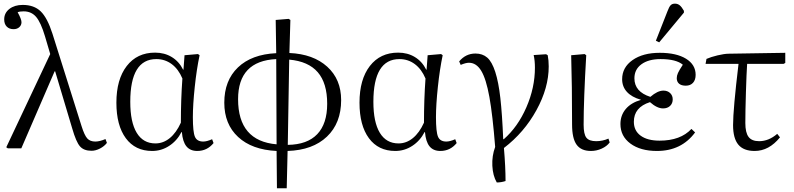

<svg xmlns="http://www.w3.org/2000/svg" viewBox="-20 -809 4332 1047"><path d="M555.2 -50.8 563 -29.8Q548.8 -11.2 525.1 1Q501.5 13.2 479 13.2Q437 13.2 416 -11Q395 -35.2 374 -107.9L280.8 -419.9H277.8L96.2 0H22.9L14.2 -5.9L253.9 -514.2L225.1 -611.8Q202.6 -687 176.8 -717Q150.9 -747.1 108.9 -747.1Q86.9 -747.1 76.2 -742.2Q97.2 -704.6 97.2 -688Q97.2 -671.4 85 -660.6Q72.8 -649.9 54.2 -649.9Q30.3 -649.9 16.6 -664.1Q2.9 -678.2 2.9 -703.1Q2.9 -738.3 31.2 -760.3Q59.6 -782.2 104 -782.2Q165.5 -782.2 201.9 -747.1Q238.3 -711.9 266.1 -625L424.8 -121.1Q440.4 -71.3 455.8 -54.2Q471.2 -37.1 500 -37.1Q523.4 -37.1 555.2 -50.8Z M809.6 14.2Q717.3 14.2 666 -55.4Q614.7 -125 614.7 -249Q614.7 -376 671.1 -449Q727.5 -522 825.7 -522Q877 -522 916.5 -498Q956.1 -474.1 978.5 -429.2H980.5L986.3 -507.8L1059.6 -514.2L1068.4 -507.8Q1052.2 -431.6 1042 -334.7Q1031.7 -237.8 1031.7 -169.9Q1031.7 -89.4 1043 -63.2Q1054.2 -37.1 1088.4 -37.1Q1107.4 -37.1 1136.7 -49.8L1144.5 -28.8Q1109.4 14.2 1055.7 14.2Q1017.1 14.2 996.6 -11Q976.1 -36.1 971.7 -88.9H969.7Q944.8 -41 902.3 -13.4Q859.9 14.2 809.6 14.2ZM827.6 -26.9Q870.1 -26.9 905.8 -55.9Q941.4 -85 966.3 -140.1Q966.3 -266.1 974.6 -380.9Q953.1 -432.1 916.3 -459.5Q879.4 -486.8 832.5 -486.8Q690.4 -486.8 690.4 -253.9Q690.4 -142.6 725.6 -84.7Q760.7 -26.9 827.6 -26.9Z M1490.2 217.8 1488.3 14.2Q1354 7.8 1278.6 -62Q1203.1 -131.8 1203.1 -249Q1203.1 -370.1 1277.6 -441.4Q1352.1 -512.7 1486.3 -519L1483.4 -700.2L1554.2 -706.1L1563.5 -700.2L1558.1 -520Q1688.5 -514.2 1764.4 -445.3Q1840.3 -376.5 1840.3 -263.2Q1840.3 -137.7 1762.9 -64Q1685.5 9.8 1548.3 14.2L1543.5 217.8ZM1488.3 -22 1486.3 -486.8Q1278.3 -476.6 1278.3 -268.1Q1278.3 -40 1488.3 -22ZM1549.3 -19Q1655.8 -20.5 1710 -77.4Q1764.2 -134.3 1764.2 -243.2Q1764.2 -355.5 1712.9 -415Q1661.6 -474.6 1557.1 -483.9Z M2135.3 14.2Q2043 14.2 1991.7 -55.4Q1940.4 -125 1940.4 -249Q1940.4 -376 1996.8 -449Q2053.2 -522 2151.4 -522Q2202.6 -522 2242.2 -498Q2281.7 -474.1 2304.2 -429.2H2306.2L2312 -507.8L2385.3 -514.2L2394 -507.8Q2377.9 -431.6 2367.7 -334.7Q2357.4 -237.8 2357.4 -169.9Q2357.4 -89.4 2368.7 -63.2Q2379.9 -37.1 2414.1 -37.1Q2433.1 -37.1 2462.4 -49.8L2470.2 -28.8Q2435.1 14.2 2381.3 14.2Q2342.8 14.2 2322.3 -11Q2301.8 -36.1 2297.4 -88.9H2295.4Q2270.5 -41 2228 -13.4Q2185.5 14.2 2135.3 14.2ZM2153.3 -26.9Q2195.8 -26.9 2231.4 -55.9Q2267.1 -85 2292 -140.1Q2292 -266.1 2300.3 -380.9Q2278.8 -432.1 2241.9 -459.5Q2205.1 -486.8 2158.2 -486.8Q2016.1 -486.8 2016.1 -253.9Q2016.1 -142.6 2051.3 -84.7Q2086.4 -26.9 2153.3 -26.9Z M2689 186Q2667.5 149.4 2664.8 95.2Q2662.1 41 2680.2 -7.8Q2666.5 -181.6 2648.7 -280.3Q2630.9 -378.9 2604.2 -422.9Q2577.6 -466.8 2537.1 -466.8Q2520 -466.8 2492.2 -455.1L2483.9 -474.1Q2519.5 -517.1 2572.8 -517.1Q2611.3 -517.1 2637 -494.9Q2662.6 -472.7 2680.7 -417Q2698.7 -361.3 2708.5 -274.2Q2718.3 -187 2724.1 -49.8H2727.1Q2803.7 -116.7 2850.3 -223.6Q2897 -330.6 2897 -439.9Q2897 -479 2890.1 -508.8L2958 -513.2L2966.8 -507.8Q2972.2 -480 2972.2 -446.8Q2972.2 -330.1 2905.3 -208.3Q2838.4 -86.4 2728 -2Q2736.8 102.5 2736.8 178.2Q2712.9 186 2689 186Z M3202.6 14.2Q3148.9 14.2 3124.3 -20Q3099.6 -54.2 3099.6 -129.9Q3099.6 -342.8 3094.7 -507.8L3168 -514.2L3176.8 -507.8Q3162.6 -263.7 3162.6 -128.9Q3162.6 -77.6 3177.5 -58.3Q3192.4 -39.1 3231 -39.1Q3266.1 -39.1 3297.9 -53.2L3304.7 -32.2Q3289.1 -11.2 3261 1.5Q3232.9 14.2 3202.6 14.2Z M3574.7 -578.1 3556.6 -586.9 3619.6 -747.1Q3628.4 -771 3636.7 -780Q3645 -789.1 3660.6 -789.1Q3675.3 -789.1 3686.3 -780.3Q3697.3 -771.5 3709.5 -750V-740.2ZM3562.5 14.2Q3472.2 14.2 3417.7 -26.1Q3363.3 -66.4 3363.3 -132.8Q3363.3 -180.2 3392.3 -214.6Q3421.4 -249 3474.6 -264.2V-265.1Q3424.8 -279.3 3398.7 -307.9Q3372.6 -336.4 3372.6 -377Q3372.6 -441.4 3429.2 -481.2Q3485.8 -521 3577.6 -521Q3668.5 -521 3720.9 -488.8Q3773.4 -456.5 3773.4 -400.9Q3773.4 -373 3759 -357.4Q3744.6 -341.8 3719.7 -341.8Q3695.8 -341.8 3683.1 -352.5Q3670.4 -363.3 3670.4 -382.8Q3670.4 -396 3677 -410.9Q3683.6 -425.8 3703.6 -456.1Q3667 -486.8 3582.5 -486.8Q3516.6 -486.8 3478 -458.7Q3439.5 -430.7 3439.5 -381.8Q3439.5 -308.6 3526.4 -280.8Q3565.9 -314.9 3597.7 -314.9Q3620.1 -314.9 3634.3 -301.5Q3648.4 -288.1 3648.4 -267.1Q3648.4 -245.1 3634 -231.4Q3619.6 -217.8 3595.7 -217.8Q3563 -217.8 3524.4 -252Q3436.5 -224.1 3436.5 -145Q3436.5 -96.2 3473.6 -69.1Q3510.7 -42 3576.7 -42Q3690.9 -42 3750.5 -106L3770.5 -86.9Q3695.8 14.2 3562.5 14.2Z M4095.2 14.2Q4034.7 14.2 4006.1 -20.3Q3977.5 -54.7 3977.5 -127Q3977.5 -212.4 4007.3 -460.9H3827.6L3832.5 -487.8Q3856.9 -498.5 3892.8 -507.1Q3928.7 -515.6 3952.6 -516.1L4262.2 -521V-465.8L4253.4 -460.9H4054.2Q4050.8 -408.7 4047.6 -305.4Q4044.4 -202.1 4044.4 -138.2Q4044.4 -85.9 4062 -62.5Q4079.6 -39.1 4119.6 -39.1Q4171.9 -39.1 4218.3 -79.1L4233.4 -60.1Q4173.3 14.2 4095.2 14.2Z"/></svg>

Font: Literata Light
Style: Regular
Weight: 300
Designer: Latin by Veronika Burian and Jose Scaglione. Greek by Irene Vlachou. Cyrillic by Vera Evstafieva.
Foundry: TypeTogether
Version: Version 3.021